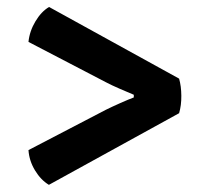

<svg xmlns="http://www.w3.org/2000/svg" viewBox="-20 -584 576 536"><path d="M116.5 -68Q94 -81.5 77.8 -108.2Q61.5 -135 59.5 -165L275.5 -277.5Q290.5 -285 315.2 -296Q340 -307 353.5 -312V-319.5Q340 -325 315.2 -335.8Q290.5 -346.5 275.5 -354.5L59.5 -467Q62.5 -497 79 -524.5Q95.5 -552 117 -564.5L480 -364.5Q486 -343.5 486.2 -316.8Q486.5 -290 480 -268Z"/></svg>

Font: Signika Negative Light SemiBold
Style: Regular
Weight: 600
Version: Version 2.001